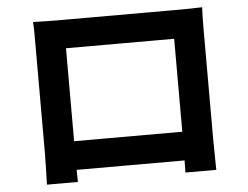

<svg xmlns="http://www.w3.org/2000/svg" viewBox="-51 -773 1103 854"><g transform="rotate(-5 500.0 -346.0)"><path d="M126 -709Q157 -708 184.5 -707.5Q212 -707 232 -707Q250 -707 292 -707Q334 -707 390 -707Q446 -707 507 -707Q568 -707 624 -707Q680 -707 722 -707Q764 -707 782 -707Q801 -707 827.5 -707.5Q854 -708 881 -709Q880 -687 879.5 -661Q879 -635 879 -612Q879 -597 879 -559.5Q879 -522 879 -471.5Q879 -421 879 -366.5Q879 -312 879 -262Q879 -212 879 -174.5Q879 -137 879 -122Q879 -107 879.5 -84.5Q880 -62 880 -39.5Q880 -17 880.5 -1Q881 15 881 17H743L744 -37H262L263 17H125Q125 14 125.5 -10.5Q126 -35 127 -67Q128 -99 128 -123Q128 -138 128 -175.5Q128 -213 128 -263.5Q128 -314 128 -368.5Q128 -423 128 -473Q128 -523 128 -560.5Q128 -598 128 -612Q128 -633 128 -660.5Q128 -688 126 -709ZM262 -165H745V-580H262Z"/></g></svg>

Font: Source Han Sans
Style: Bold
Weight: 700
Designer: Ryoko NISHIZUKA Ë•øÂ°öÊ∂ºÂ≠ê (kana, bopomofo & ideographs); Paul D. Hunt (Latin, Greek & Cyrillic); Sandoll Communicatio
Foundry: Adobe
Version: Version 2.004;hotconv 1.0.118;makeotfexe 2.5.65603